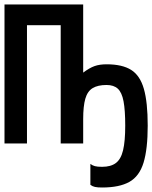

<svg xmlns="http://www.w3.org/2000/svg" viewBox="-35 -638 677 854"><path d="M-15 0V-618H335V0H235V-526H85V0ZM335 -108V-315Q363 -336 385.5 -344Q408 -352 439 -352Q509 -352 548.5 -327Q588 -302 605 -242.5Q622 -183 622 -79Q622 25 603.5 85.5Q585 146 540.5 171Q496 196 419 196Q399 196 387.5 193.5Q376 191 367 184V91Q376 98 387 101Q398 104 419 104Q458 104 480.5 87Q503 70 512.5 30Q522 -10 522 -79Q522 -148 514.5 -187.5Q507 -227 489 -243.5Q471 -260 439 -260Q400 -260 377 -246Q354 -232 344.5 -199Q335 -166 335 -108Z"/></svg>

Font: Victor Mono Thin
Style: Regular
Weight: 100
Monospace: yes
Designer: Rune Bjørnerås
Version: Version 1.561;gftools[0.9.30]